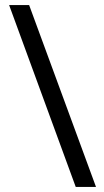

<svg xmlns="http://www.w3.org/2000/svg" viewBox="-20 -736 411 758"><path d="M95 -716H16L279 2H359Z"/></svg>

Font: Noto Sans Khmer UI Condensed
Style: Regular
Weight: 400
Width: 3
Designer: Danh Hong and the Monotype Design Team
Foundry: Monotype Imaging Inc.
Version: Version 2.002